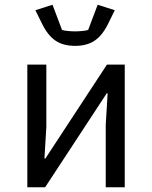

<svg xmlns="http://www.w3.org/2000/svg" viewBox="-20 -788 640 808"><path d="M95 -516H175V-253L167 -121H171L430 -516H505V0H425V-263L433 -395H429L170 0H95ZM157 -688 129 -745 201 -768 241 -662Q250 -659 266.5 -657.5Q283 -656 296 -656Q309 -656 325.5 -657.5Q342 -659 351 -662L391 -768L463 -745L435 -688Q411 -639 378.5 -617Q346 -595 296 -595Q246 -595 213.5 -617Q181 -639 157 -688Z"/></svg>

Font: iA Writer Quattro V
Style: Regular
Weight: 400
Designer: Mike Abbink, Paul van der Laan, Pieter van Rosmalen, Oliver Reichenstein
Foundry: Information Architects Inc.
Version: Version 2.000